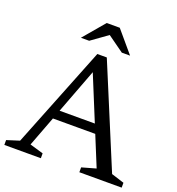

<svg xmlns="http://www.w3.org/2000/svg" viewBox="-155 -1009 1047 1134"><g transform="rotate(20 369.0 -442.0)"><path d="M190.5 -245V-301.5H530.5V-245ZM656.5 -56 737 -30.5V0H471V-30.5L559.5 -55.5L327.5 -621H358L144 -55.5L229 -30.5V0H-0.5V-30.5L78.5 -55.5L332 -692.5H391.5ZM354 -829H371L260 -749.5H208L321.5 -883.5H403.5L517 -749.5H465Z"/></g></svg>

Font: Newsreader
Style: Regular
Weight: 400
Designer: Hugues Gentile
Foundry: Production Type
Version: Version 1.003